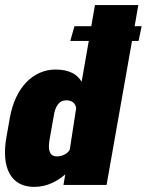

<svg xmlns="http://www.w3.org/2000/svg" viewBox="-40 -731 580 759"><path d="M95.2 7.8C148.4 7.8 188.5 -16.6 217.8 -41.5L218.3 -43.5L210.9 0H381.3L481.9 -569.3H507.8L520 -627.4H492.2L506.8 -710.9H335.4L320.8 -627.4H254.4L237.8 -569.3H311L282.7 -407.7C267.6 -433.6 238.8 -456.1 179.7 -456.1C92.3 -456.1 20.5 -386.7 -1 -265.6L-14.6 -189C-36.1 -65.9 3.9 7.8 95.2 7.8ZM185.1 -112.8C156.2 -112.8 149.4 -136.7 155.3 -175.3L171.9 -269.5C177.7 -310.1 192.9 -334.5 221.7 -334.5C242.7 -334.5 257.8 -324.7 261.2 -303.7L235.8 -139.6C228 -124 207 -112.8 185.1 -112.8Z"/></svg>

Font: Roboto Flex Super Cond Black
Style: Italic
Weight: 900
Width: 3
Italic angle: -10°
Designer: Berlow after Robertson
Foundry: Google
Version: Version 3.200;Glyphs 3.3 (3311)